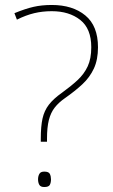

<svg xmlns="http://www.w3.org/2000/svg" viewBox="-20 -744 453 772"><path d="M144 -174V-186Q144 -236 151 -267.5Q158 -299 176.5 -323Q195 -347 229 -371Q265 -397 291.5 -421.5Q318 -446 332.5 -477Q347 -508 347 -554Q347 -629 302.5 -664Q258 -699 188 -699Q151 -699 117.5 -691Q84 -683 48 -665L38 -691Q82 -709 115 -716.5Q148 -724 188 -724Q272 -724 323 -682Q374 -640 374 -554Q374 -504 357.5 -468.5Q341 -433 311.5 -405.5Q282 -378 242 -350Q216 -332 200 -311.5Q184 -291 176.5 -261.5Q169 -232 169 -186V-174ZM133 -23Q133 -35 138 -44.5Q143 -54 158 -54Q176 -54 180.5 -44.5Q185 -35 185 -23Q185 -10 180.5 -1Q176 8 158 8Q143 8 138 -1Q133 -10 133 -23Z"/></svg>

Font: Noto Sans Khmer Thin
Style: Regular
Weight: 250
Version: Version 2.003